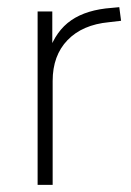

<svg xmlns="http://www.w3.org/2000/svg" viewBox="-20 -516 367 536"><path d="M85 0V-484H126V-371H116Q136 -430 179 -459.5Q222 -489 292 -494L313 -496L318 -458L284 -454Q210 -447 168.5 -404Q127 -361 127 -290V0Z"/></svg>

Font: Nunito Sans 12pt ExtraLight
Style: Regular
Weight: 200
Designer: Vernon Adams
Foundry: Vernon Adams
Version: Version 3.101;gftools[0.9.27]